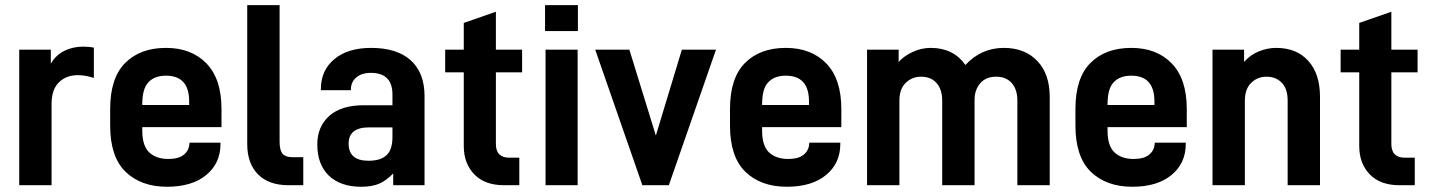

<svg xmlns="http://www.w3.org/2000/svg" viewBox="-20 -710 5485 736"><path d="M53.7 -519.5H174.8V-465.8Q193.4 -498 225.6 -514.6Q258.8 -531.2 297.9 -531.2Q323.2 -531.2 339.8 -527.3V-411.1Q322.3 -417 307.1 -419.4Q292 -421.9 278.3 -421.9Q233.4 -421.9 205.1 -393.6Q177.7 -366.2 177.7 -311.5V0H53.7Z M525.4 -222.7V-209Q525.4 -151.4 551.8 -126Q579.1 -100.6 625 -100.6Q664.1 -100.6 683.6 -116.2Q705.1 -132.8 706.1 -160.2L707 -163.1H825.2V-158.2Q825.2 -84 770.5 -39.1Q715.8 5.9 620.1 5.9Q520.5 5.9 460.9 -51.8Q402.3 -109.4 402.3 -228.5V-292Q402.3 -410.2 459 -467.8Q516.6 -526.4 616.2 -526.4Q713.9 -526.4 771.5 -466.8Q829.1 -407.2 829.1 -292V-222.7ZM548.8 -394.5Q525.4 -370.1 525.4 -310.5V-307.6H705.1V-321.3Q705.1 -419.9 616.2 -419.9Q572.3 -419.9 548.8 -394.5Z M969.7 -41Q927.7 -83 927.7 -158.2V-690.4H1051.8V-166Q1051.8 -133.8 1063.5 -120.1Q1075.2 -107.4 1100.6 -107.4H1142.6V0H1085.9Q1010.7 0 969.7 -41Z M1553.7 -479.5Q1607.4 -431.6 1607.4 -341.8V0H1487.3V-44.9Q1474.6 -32.2 1460.9 -22Q1447.3 -11.7 1433.6 -5.9Q1406.2 5.9 1364.3 5.9Q1285.2 5.9 1240.2 -37.1Q1196.3 -80.1 1196.3 -156.2Q1196.3 -225.6 1243.2 -266.6Q1289.1 -306.6 1374 -306.6H1484.4V-347.7Q1484.4 -430.7 1401.4 -430.7Q1366.2 -430.7 1345.7 -413.1Q1325.2 -395.5 1325.2 -367.2V-364.3H1210V-368.2Q1210 -440.4 1261.7 -483.4Q1313.5 -526.4 1402.3 -526.4Q1501 -526.4 1553.7 -479.5ZM1462.9 -116.2Q1484.4 -137.7 1484.4 -184.6V-221.7H1394.5Q1316.4 -221.7 1316.4 -159.2Q1316.4 -93.8 1392.6 -93.8Q1440.4 -93.8 1462.9 -116.2Z M1880.9 -432.6V-158.2Q1880.9 -105.5 1932.6 -105.5H1970.7V0H1912.1Q1839.8 0 1799.8 -40Q1757.8 -82 1757.8 -150.4V-432.6H1686.5V-519.5H1757.8V-622.1L1880.9 -665V-519.5H1981.4V-432.6Z M2071.3 -519.5H2194.3V0H2071.3ZM2069.3 -690.4H2195.3V-590.8H2069.3Z M2261.7 -519.5H2392.6L2494.1 -190.4L2593.8 -519.5H2724.6L2543.9 0H2442.4Z M2901.4 -222.7V-209Q2901.4 -151.4 2927.7 -126Q2955.1 -100.6 3001 -100.6Q3040 -100.6 3059.6 -116.2Q3081.1 -132.8 3082 -160.2L3083 -163.1H3201.2V-158.2Q3201.2 -84 3146.5 -39.1Q3091.8 5.9 2996.1 5.9Q2896.5 5.9 2836.9 -51.8Q2778.3 -109.4 2778.3 -228.5V-292Q2778.3 -410.2 2835 -467.8Q2892.6 -526.4 2992.2 -526.4Q3089.8 -526.4 3147.5 -466.8Q3205.1 -407.2 3205.1 -292V-222.7ZM2924.8 -394.5Q2901.4 -370.1 2901.4 -310.5V-307.6H3081.1V-321.3Q3081.1 -419.9 2992.2 -419.9Q2948.2 -419.9 2924.8 -394.5Z M3303.7 -519.5H3424.8V-472.7Q3447.3 -497.1 3480.5 -511.7Q3512.7 -526.4 3547.9 -526.4Q3634.8 -526.4 3680.7 -460.9Q3741.2 -526.4 3828.1 -526.4Q3909.2 -526.4 3957 -475.6Q4003.9 -425.8 4003.9 -338.9V0H3879.9V-324.2Q3879.9 -368.2 3857.4 -392.6Q3835.9 -416 3798.8 -416Q3759.8 -416 3738.3 -391.6Q3715.8 -366.2 3715.8 -327.1V0H3591.8V-324.2Q3591.8 -368.2 3569.3 -392.6Q3547.9 -416 3510.7 -416Q3475.6 -416 3451.2 -391.6Q3427.7 -368.2 3427.7 -324.2V0H3303.7Z M4225.6 -222.7V-209Q4225.6 -151.4 4252 -126Q4279.3 -100.6 4325.2 -100.6Q4364.3 -100.6 4383.8 -116.2Q4405.3 -132.8 4406.2 -160.2L4407.2 -163.1H4525.4V-158.2Q4525.4 -84 4470.7 -39.1Q4416 5.9 4320.3 5.9Q4220.7 5.9 4161.1 -51.8Q4102.5 -109.4 4102.5 -228.5V-292Q4102.5 -410.2 4159.2 -467.8Q4216.8 -526.4 4316.4 -526.4Q4414.1 -526.4 4471.7 -466.8Q4529.3 -407.2 4529.3 -292V-222.7ZM4249 -394.5Q4225.6 -370.1 4225.6 -310.5V-307.6H4405.3V-321.3Q4405.3 -419.9 4316.4 -419.9Q4272.5 -419.9 4249 -394.5Z M4627.9 -519.5H4749V-472.7Q4773.4 -500 4804.7 -512.7Q4837.9 -526.4 4872.1 -526.4Q4951.2 -526.4 4996.1 -475.6Q5040 -425.8 5040 -338.9V0H4916V-324.2Q4916 -369.1 4894.5 -391.6Q4872.1 -416 4835 -416Q4799.8 -416 4775.4 -391.6Q4752 -368.2 4752 -324.2V0H4627.9Z M5313.5 -432.6V-158.2Q5313.5 -105.5 5365.2 -105.5H5403.3V0H5344.7Q5272.5 0 5232.4 -40Q5190.4 -82 5190.4 -150.4V-432.6H5119.1V-519.5H5190.4V-622.1L5313.5 -665V-519.5H5414.1V-432.6Z"/></svg>

Font: DINish
Style: Bold
Weight: 700
Designer: Bert Driehuis
Foundry: Playbeing
Version: Version 3.008; git-95204e4c-release